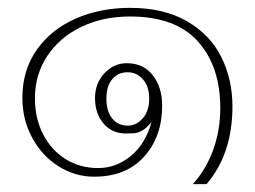

<svg xmlns="http://www.w3.org/2000/svg" viewBox="-20 -440 650 489"><path d="M541 -165Q541 -271 484 -334.5Q427 -398 311 -398Q242 -398 187 -371.5Q132 -345 100.5 -297.5Q69 -250 69 -190Q69 -138 90 -97.5Q111 -57 147.5 -34.5Q184 -12 230 -12Q276 -12 313.5 -43Q351 -74 366 -130Q355 -115 343 -108Q331 -101 320 -100.5Q309 -100 301 -100Q265 -100 243.5 -125.5Q222 -151 222 -190Q222 -228 246 -253.5Q270 -279 303 -279Q345 -279 369 -248.5Q393 -218 393 -171Q393 -92 347 -41Q301 10 220 10Q171 10 129 -16.5Q87 -43 62 -89Q37 -135 37 -191Q37 -261 73.5 -313Q110 -365 172.5 -392.5Q235 -420 311 -420Q397 -420 456 -386Q515 -352 543.5 -295Q572 -238 572 -169Q572 -48 506 29H471Q504 -7 522.5 -57Q541 -107 541 -165ZM360 -189Q360 -220 344 -238Q328 -256 305 -256Q281 -256 266 -238.5Q251 -221 251 -189Q251 -156 266 -138Q281 -120 305 -120Q327 -120 343.5 -138.5Q360 -157 360 -189Z"/></svg>

Font: Taviraj Thin
Style: Regular
Weight: 250
Designer: Katatrad Team
Foundry: CadsonDemak
Version: Version 1.001